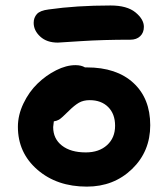

<svg xmlns="http://www.w3.org/2000/svg" viewBox="-20 -715 620 707"><path d="M192.9 -558.1Q152.3 -558.1 128.2 -580.3Q104 -602.5 104 -630.9Q104 -649.9 115.7 -663.1Q127.4 -676.3 159.2 -680.2Q261.2 -694.8 387.2 -694.8Q447.8 -694.8 478.8 -669.4Q509.8 -644 509.8 -616.2Q509.8 -594.7 496.3 -581.8Q482.9 -568.8 460 -568.8Q359.9 -568.8 277.8 -563.5Q195.8 -558.1 192.9 -558.1ZM299.8 -27.8Q189.5 -27.8 117.7 -90.1Q45.9 -152.3 45.9 -248Q45.9 -291.5 66.4 -334.2Q86.9 -377 118.2 -407.2Q149.4 -437.5 186.8 -456.3Q224.1 -475.1 257.8 -475.1Q279.3 -475.1 293 -466.8H299.8Q409.2 -466.8 471.2 -409.7Q533.2 -352.5 533.2 -253.9Q533.2 -157.2 466.1 -92.5Q398.9 -27.8 299.8 -27.8ZM175.8 -247.1Q175.8 -204.1 208 -179Q240.2 -153.8 295.9 -153.8Q344.7 -153.8 374.3 -180.7Q403.8 -207.5 403.8 -252Q403.8 -295.4 378.4 -320.8Q353 -346.2 310.1 -346.2Q287.1 -346.2 270.5 -336.7Q253.9 -327.1 232.9 -306.2Q206.5 -279.8 197.3 -274.4Q188.5 -269.5 178.2 -268.1Q175.8 -251 175.8 -247.1Z"/></svg>

Font: Shantell Sans Irregular
Style: Regular
Weight: 600
Designer: Stephen Nixon, Anya Danilova, Shantell Martin
Foundry: Arrow Type
Version: Version 1.006;[9816181b4]